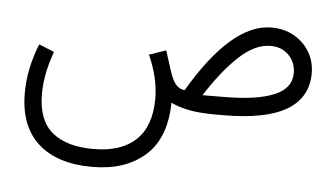

<svg xmlns="http://www.w3.org/2000/svg" viewBox="-46 -445 1350 775"><g transform="rotate(5 628.5 -58.0)"><path d="M158.2 -194.8Q124.5 -103 124.5 -22.5Q124.5 84.5 183.1 133.1Q241.7 181.6 350.6 181.6Q461.9 181.6 521.7 126Q581.5 70.3 582 -41.5Q582 -85.4 571.5 -129.4Q561 -173.3 541 -217.3L608.9 -240.7L635.3 -158.7Q646 -124.5 659.9 -107.2Q673.8 -89.8 696.8 -86.9Q863.3 -369.6 1024.4 -369.6Q1076.2 -369.6 1116.2 -346.9Q1156.2 -324.2 1179.2 -285.6Q1202.1 -247.1 1202.1 -198.7Q1201.7 -100.6 1117.4 -50.3Q1033.2 0 857.9 0H833Q765.1 0 722.7 -8.3Q680.2 -16.6 648.4 -32.2Q646.5 111.8 565.9 182.9Q485.4 253.9 352.1 253.9Q209.5 253.9 132.3 183.8Q55.2 113.8 55.2 -20Q55.2 -117.7 96.2 -220.2ZM856 -73.7Q987.8 -73.7 1058.8 -102.5Q1129.9 -131.3 1129.9 -194.3Q1129.9 -237.3 1101.3 -266.4Q1072.8 -295.4 1027.3 -295.4Q964.4 -295.4 899.9 -235.1Q835.4 -174.8 770.5 -73.2Z"/></g></svg>

Font: Vazir Light FD
Style: Light-FD
Weight: 300
Designer: Saber Rastikerdar
Foundry: Saber Rastikerdar
Version: Version 30.1.0